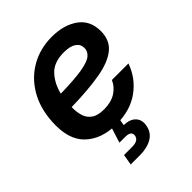

<svg xmlns="http://www.w3.org/2000/svg" viewBox="-206 -642 961 961"><g transform="rotate(-45 274.0 -161.5)"><path d="M246.6 11.7Q142.1 11.7 81.3 -46.4Q20.5 -104.5 28.3 -226.1Q33.7 -317.9 73.7 -385.5Q113.8 -453.1 179.4 -490.2Q245.1 -527.3 327.6 -527.3Q411.6 -527.3 466.6 -488.3Q521.5 -449.2 521.5 -373.5Q521.5 -309.6 478.5 -274.4Q435.5 -239.3 352.5 -224.9Q269.5 -210.4 148.9 -208Q147.9 -173.8 156.5 -146Q165 -118.2 188.5 -101.6Q211.9 -85 255.9 -85Q306.2 -85 339.4 -106.2Q372.6 -127.4 387.2 -161.6H504.4Q477.1 -84 411.1 -36.1Q345.2 11.7 246.6 11.7ZM158.2 -293.9Q256.8 -295.9 310.1 -304.9Q363.3 -314 383.5 -330.8Q403.8 -347.7 403.8 -372.1Q403.8 -398.9 381.3 -414.3Q358.9 -429.7 314.9 -429.7Q243.7 -429.7 207.5 -390.1Q171.4 -350.6 158.2 -293.9ZM154.8 204.1 164.6 147H221.7Q267.1 147 272 117.2Q276.9 86.9 231.9 86.9H191.9L226.6 -22H279.8L276.4 0L269.5 40Q312.5 41 333.3 63.2Q354 85.4 348.1 120.1Q341.3 162.6 306.9 183.3Q272.5 204.1 219.2 204.1Z"/></g></svg>

Font: Inter Display SemiBold
Style: Italic
Weight: 600
Italic angle: -9.39999°
Designer: Rasmus Andersson
Foundry: rsms
Version: Version 4.000;git-a52131595